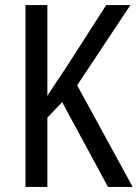

<svg xmlns="http://www.w3.org/2000/svg" viewBox="-20 -734 541 754"><path d="M501 0H404L224 -333L166 -272V0H80V-714H166V-358Q179 -378 198 -406.5Q217 -435 241 -471L397 -714H492L283 -399Z"/></svg>

Font: Noto Sans Arabic Condensed
Style: Regular
Weight: 400
Width: 3
Designer: Monotype Design Team, Nadine Chahine, Nizar Qandah and Khaled Hosny
Foundry: Monotype Imaging Inc.
Version: Version 2.012